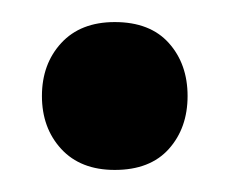

<svg xmlns="http://www.w3.org/2000/svg" viewBox="-20 -344 208 174"><path d="M18 -257Q18 -286 35.5 -305Q53 -324 84 -324Q116 -324 133 -305Q150 -286 150 -257Q150 -228 133 -209Q116 -190 84 -190Q53 -190 35.5 -209Q18 -228 18 -257Z"/></svg>

Font: Baloo Bhaina 2 Medium
Style: Regular
Weight: 500
Designer: Yesha Goshar, Manish Minz, Shuchita Grover and Ek Type
Foundry: Ek Type
Version: Version 1.640;hotconv 1.0.111;makeotfexe 2.5.65597; ttfautoh